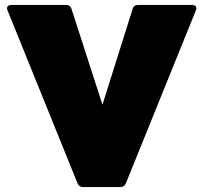

<svg xmlns="http://www.w3.org/2000/svg" viewBox="-20 -754 820 774"><path d="M466 0C476 0 483 -5 487 -14L770 -713C775 -725 768 -734 755 -734H536C526 -734 518 -729 515 -719L393 -332L268 -719C265 -729 257 -734 247 -734H25C12 -734 5 -725 10 -713L293 -14C297 -5 304 0 314 0Z"/></svg>

Font: LINE Seed Sans TH Heavy
Style: Regular
Weight: 900
Designer: Dalton Maag Ltd | Thai characters by Cadson Demak Co.,Ltd.
Foundry: Dalton Maag Ltd
Version: Version 1.003